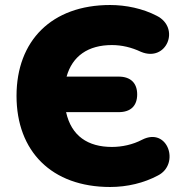

<svg xmlns="http://www.w3.org/2000/svg" viewBox="-20 -736 728 767"><path d="M420 11C488 11 555 -5 611 -35C700 -80 651 -230 548 -178C510 -158 467 -149 427 -149C331 -149 265 -193 244 -288H454C502 -288 528 -313 528 -359C528 -404 502 -430 454 -430H246C269 -512 332 -556 427 -556C466 -556 505 -547 543 -529C646 -486 702 -625 606 -673C550 -702 483 -716 420 -716C186 -716 46 -573 46 -353C46 -132 186 11 420 11Z"/></svg>

Font: Nunito Black
Style: Regular
Weight: 900
Designer: Vernon Adams
Foundry: Vernon Adams
Version: Version 3.602